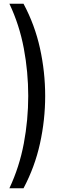

<svg xmlns="http://www.w3.org/2000/svg" viewBox="-20 -800 350 1020"><path d="M30 200Q83 87 106.5 -38Q130 -163 130 -290Q130 -418 106.5 -543Q83 -668 30 -780H105Q165 -668 192.5 -543Q220 -418 220 -290Q220 -163 192.5 -38Q165 87 105 200Z"/></svg>

Font: Venryn Sans
Style: Regular
Weight: 400
Designer: Owen Earl, indestructible type* (font) & Cristiano Sobral (main changes)
Version: Version 3.600; ttfautohint (v1.8.3)